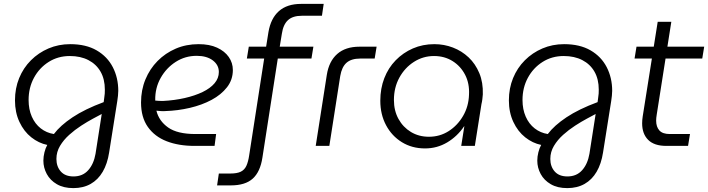

<svg xmlns="http://www.w3.org/2000/svg" viewBox="-20 -750 3640 987"><path d="M357 217Q307 217 272.5 197Q238 177 220.5 144.5Q203 112 203 76Q203 55 208.5 33Q214 11 223 -5Q179 -14 141 -44Q103 -74 80 -123Q57 -172 57 -234Q57 -296 78.5 -348.5Q100 -401 139 -440Q178 -479 229.5 -501Q281 -523 341 -523Q422 -523 477 -491Q532 -459 560 -404.5Q588 -350 588 -283Q588 -271 586.5 -258Q585 -245 583 -231L541 34Q532 92 508 133Q484 174 446 195.5Q408 217 357 217ZM358 157Q405 157 433.5 125Q462 93 471 41L503 -164Q486 -155 458 -140Q430 -125 397.5 -104Q365 -83 336 -57Q307 -31 288.5 0Q270 31 270 67Q270 106 292.5 131.5Q315 157 358 157ZM257 -61Q290 -105 353 -147Q416 -189 513 -225L516 -248Q518 -259 518.5 -269Q519 -279 519 -289Q519 -343 497 -381.5Q475 -420 434.5 -441Q394 -462 339 -462Q278 -462 230 -431.5Q182 -401 154.5 -350Q127 -299 127 -236Q127 -188 143.5 -150.5Q160 -113 189.5 -90Q219 -67 257 -61Z M980 0Q898 0 836.5 -24Q775 -48 740 -97.5Q705 -147 705 -223Q705 -287 727.5 -341.5Q750 -396 790 -436.5Q830 -477 883.5 -500Q937 -523 1001 -523Q1057 -523 1096 -505Q1135 -487 1156 -457Q1177 -427 1177 -390Q1177 -340 1147 -301.5Q1117 -263 1067.5 -236.5Q1018 -210 956 -195.5Q894 -181 830 -179Q818 -178 806.5 -179Q795 -180 784 -181Q797 -128 844.5 -94.5Q892 -61 985 -61H1091L1083 0ZM778 -233Q787 -232 797 -231.5Q807 -231 817 -231Q877 -234 929.5 -246Q982 -258 1021.5 -277Q1061 -296 1083 -322Q1105 -348 1105 -380Q1105 -416 1074 -439.5Q1043 -463 991 -463Q932 -463 883.5 -432Q835 -401 806 -349.5Q777 -298 778 -236Q778 -235 778 -234.5Q778 -234 778 -233Z M1096 203 1105 142H1164Q1199 142 1218 132.5Q1237 123 1246.5 102.5Q1256 82 1261 48L1338 -449H1249L1259 -510H1348L1360 -585Q1372 -656 1414 -693Q1456 -730 1528 -730H1644L1635 -669H1532Q1485 -669 1460.5 -646.5Q1436 -624 1429 -577L1418 -510H1591L1581 -449H1408L1329 60Q1318 133 1279.5 168Q1241 203 1167 203Z M1603 0 1660 -365Q1671 -435 1713.5 -472.5Q1756 -510 1828 -510H1916L1906 -449H1832Q1786 -449 1761.5 -427.5Q1737 -406 1729 -359L1673 0Z M2165 13Q2098 13 2046 -19Q1994 -51 1964.5 -106.5Q1935 -162 1935 -232Q1935 -295 1955.5 -348Q1976 -401 2014 -440Q2052 -479 2102.5 -501Q2153 -523 2213 -523Q2263 -523 2308.5 -505.5Q2354 -488 2389 -455Q2424 -422 2444 -374Q2464 -326 2462 -265Q2461 -252 2459.5 -239.5Q2458 -227 2455 -215L2421 0H2351L2367 -101H2366Q2331 -49 2279 -18Q2227 13 2165 13ZM2185 -47Q2241 -47 2286.5 -76Q2332 -105 2360.5 -154Q2389 -203 2391 -263Q2394 -321 2371 -365.5Q2348 -410 2306.5 -436Q2265 -462 2211 -462Q2155 -462 2108 -432Q2061 -402 2033 -351Q2005 -300 2005 -236Q2005 -181 2028.5 -138.5Q2052 -96 2092.5 -71.5Q2133 -47 2185 -47Z M2896 217Q2846 217 2811.5 197Q2777 177 2759.5 144.5Q2742 112 2742 76Q2742 55 2747.5 33Q2753 11 2762 -5Q2718 -14 2680 -44Q2642 -74 2619 -123Q2596 -172 2596 -234Q2596 -296 2617.5 -348.5Q2639 -401 2678 -440Q2717 -479 2768.5 -501Q2820 -523 2880 -523Q2961 -523 3016 -491Q3071 -459 3099 -404.5Q3127 -350 3127 -283Q3127 -271 3125.5 -258Q3124 -245 3122 -231L3080 34Q3071 92 3047 133Q3023 174 2985 195.5Q2947 217 2896 217ZM2897 157Q2944 157 2972.5 125Q3001 93 3010 41L3042 -164Q3025 -155 2997 -140Q2969 -125 2936.5 -104Q2904 -83 2875 -57Q2846 -31 2827.5 0Q2809 31 2809 67Q2809 106 2831.5 131.5Q2854 157 2897 157ZM2796 -61Q2829 -105 2892 -147Q2955 -189 3052 -225L3055 -248Q3057 -259 3057.5 -269Q3058 -279 3058 -289Q3058 -343 3036 -381.5Q3014 -420 2973.5 -441Q2933 -462 2878 -462Q2817 -462 2769 -431.5Q2721 -401 2693.5 -350Q2666 -299 2666 -236Q2666 -188 2682.5 -150.5Q2699 -113 2728.5 -90Q2758 -67 2796 -61Z M3405 0Q3343 0 3312 -31Q3281 -62 3281 -116Q3281 -133 3284 -152L3361 -638H3431L3356 -161Q3353 -143 3353 -130Q3353 -98 3369.5 -79.5Q3386 -61 3423 -61H3527L3517 0ZM3242 -449 3252 -510H3600L3590 -449Z"/></svg>

Font: MuseoModerno Light
Style: Italic
Weight: 300
Italic angle: -9°
Designer: Pablo Cosgaya, Héctor Gatti, Marcela Romero, and the Authors of The MuseoModerno Project.
Foundry: Omnibus-Type Team
Version: Version 1.003